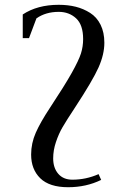

<svg xmlns="http://www.w3.org/2000/svg" viewBox="-20 -472 516 795"><path d="M74.2 -314V-412.1Q134.8 -452.1 223.1 -452.1Q261.2 -452.1 293.5 -444.1Q325.7 -436 353.3 -418.5Q380.9 -400.9 396.5 -369.4Q412.1 -337.9 412.1 -294.9Q412.1 -247.1 388.2 -193.1Q364.3 -139.2 290 -25.9Q254.9 27.3 239 54.7Q223.1 82 211.7 116Q200.2 149.9 200.2 184.1Q200.2 223.1 221.2 247.6Q242.2 272 279.8 272Q335.9 272 388.2 249L398.9 272.9Q336.9 303.2 262.2 303.2Q184.6 303.2 146.7 266.1Q108.9 229 108.9 168Q108.9 121.1 128.2 77.4Q147.5 33.7 187 -25.9Q247.6 -117.7 276.9 -169.9Q306.2 -222.2 315.2 -250.7Q324.2 -279.3 324.2 -310.1Q324.2 -369.1 295.2 -396Q266.1 -422.9 223.1 -422.9Q169.4 -422.9 130.9 -396L100.1 -314Z"/></svg>

Font: Dihjauti S
Style: Bold
Weight: 700
Designer: T. Christopher White
Version: Version 3.0.0